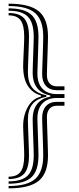

<svg xmlns="http://www.w3.org/2000/svg" viewBox="-20 -820 430 1043"><path d="M26.8 178V165.2Q100 165.2 131.6 132.6Q163.2 100 163.2 24.5Q163.2 13.5 162.6 -6.9Q162 -27.2 161.1 -51.8Q160.2 -76.2 159.4 -100.5Q158.5 -124.8 158 -144.2Q157.5 -163.8 157.5 -173Q157.5 -207 168.6 -232.4Q179.8 -257.8 201.1 -273.6Q222.5 -289.5 252.8 -294.8V-301.8Q222.5 -307.2 201.1 -323.1Q179.8 -339 168.6 -364.5Q157.5 -390 157.5 -423.8Q157.5 -433.2 158 -452.5Q158.5 -471.8 159.4 -496Q160.2 -520.2 161.1 -544.9Q162 -569.5 162.6 -589.9Q163.2 -610.2 163.2 -621.2Q163.2 -696.5 131.6 -729.1Q100 -761.8 26.8 -761.8V-774.5Q113.8 -774.5 151.4 -739Q189 -703.5 189 -621.2Q189 -610 188.4 -589.1Q187.8 -568.2 187 -543Q186.2 -517.8 185.4 -493Q184.5 -468.2 183.9 -448.6Q183.2 -429 183.2 -420Q183.2 -367 210.8 -338Q238.2 -309 288.5 -309H330.2V-287.8H288.5Q238.2 -287.5 210.8 -258.4Q183.2 -229.2 183.2 -176.5Q183.2 -167.5 183.9 -148Q184.5 -128.5 185.4 -103.6Q186.2 -78.8 187 -53.5Q187.8 -28.2 188.4 -7.4Q189 13.5 189 24.5Q189 106.8 151.4 142.4Q113.8 178 26.8 178ZM26.8 203.2V190.5Q127.5 190.5 171.1 152Q214.8 113.5 214.8 24.5Q214.8 13.2 214.2 -8Q213.8 -29.2 212.9 -55.1Q212 -81 211.1 -106.2Q210.2 -131.5 209.6 -151.2Q209 -171 209 -180Q209 -220.8 229.8 -243.6Q250.5 -266.5 288.5 -266.8H330.2V-245.5H288.5Q263 -245.5 248.9 -229.1Q234.8 -212.8 234.8 -183.8Q234.8 -175 235.4 -154.9Q236 -134.8 236.9 -108.9Q237.8 -83 238.6 -56.8Q239.5 -30.5 240.1 -8.6Q240.8 13.2 240.8 24.5Q240.8 120.2 191 161.8Q141.2 203.2 26.8 203.2ZM26.8 152.5V139.8Q72.2 139.8 91.9 113Q111.5 86.2 111.5 24.5Q111.5 13.8 111 -2.6Q110.5 -19 109.6 -37.9Q108.8 -56.8 107.9 -75.5Q107 -94.2 106.4 -110Q105.8 -125.8 105.8 -135.5Q105.8 -194 131.6 -239.5Q157.5 -285 202 -294.8V-301.8Q156.8 -314 131.2 -353.5Q105.8 -393 105.8 -461.2Q105.8 -470.8 106.4 -486.6Q107 -502.5 107.9 -521.1Q108.8 -539.8 109.6 -558.8Q110.5 -577.8 111 -594.1Q111.5 -610.5 111.5 -621.2Q111.5 -683 91.9 -709.8Q72.2 -736.5 26.8 -736.5V-749.2Q86 -749.2 111.8 -719.5Q137.5 -689.8 137.5 -621.2Q137.5 -610.2 136.9 -590.4Q136.2 -570.5 135.4 -546.4Q134.5 -522.2 133.6 -498.4Q132.8 -474.5 132.1 -455.5Q131.5 -436.5 131.5 -426.8Q131.5 -373.2 156 -342.8Q180.5 -312.2 231.8 -302.8V-294Q180.5 -284.5 156 -254Q131.5 -223.5 131.5 -169.8Q131.5 -160.2 132.1 -141.1Q132.8 -122 133.6 -98.2Q134.5 -74.5 135.4 -50.4Q136.2 -26.2 136.9 -6.2Q137.5 13.8 137.5 24.5Q137.5 93 111.8 122.8Q86 152.5 26.8 152.5ZM330.2 -330H288.5Q250.5 -330.2 229.8 -353.1Q209 -376 209 -416.8Q209 -425.8 209.6 -445.5Q210.2 -465.2 211.1 -490.5Q212 -515.8 212.9 -541.5Q213.8 -567.2 214.2 -588.5Q214.8 -609.8 214.8 -621.2Q214.8 -710.2 171.1 -748.8Q127.5 -787.2 26.8 -787.2V-800Q141.2 -800 191 -758.5Q240.8 -717 240.8 -621.2Q240.8 -609.8 240.1 -588Q239.5 -566.2 238.6 -539.9Q237.8 -513.5 236.9 -487.8Q236 -462 235.4 -441.9Q234.8 -421.8 234.8 -413Q234.8 -384 248.9 -367.6Q263 -351.2 288.5 -351H330.2Z"/></svg>

Font: Big Shoulders Inline Display Thin ExtraBold
Style: Regular
Weight: 800
Version: Version 2.002